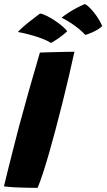

<svg xmlns="http://www.w3.org/2000/svg" viewBox="-36 -917 526 948"><path d="M149.5 10.5Q127 10.5 97.2 10Q67.5 9.5 37.5 8Q7.5 6.5 -16.5 3Q-9 -28 3.2 -77.5Q15.5 -127 30 -184Q44.5 -241 58.5 -294.5Q80.5 -377 106.5 -468.8Q132.5 -560.5 161 -657.5Q170.5 -658 191.8 -658.5Q213 -659 239 -659.8Q265 -660.5 290 -661Q315 -661.5 331.5 -661.5Q320.5 -610 305.2 -545.2Q290 -480.5 272.8 -411Q255.5 -341.5 238 -276Q223.5 -221 207.5 -165.2Q191.5 -109.5 176.5 -63.2Q161.5 -17 149.5 10.5ZM382.5 -897Q392 -894 408 -878Q424 -862 440.8 -838.2Q457.5 -814.5 469 -788.5Q449 -770 421.2 -758Q393.5 -746 385 -744.5Q365 -767 331.8 -791Q298.5 -815 268 -829.5Q275 -836.5 307 -857.2Q339 -878 382.5 -897ZM161.5 -850Q172.5 -850 197.8 -837.2Q223 -824.5 250.5 -804.5Q278 -784.5 296 -763Q288 -754.5 271 -741.5Q254 -728.5 237.8 -718Q221.5 -707.5 215.5 -705Q199.5 -716 170 -727Q140.5 -738 108.5 -746.5Q76.5 -755 52.5 -759Q56 -764 72.2 -778.8Q88.5 -793.5 112.2 -812.5Q136 -831.5 161.5 -850Z"/></svg>

Font: Grandstander ExtraBold
Style: Italic
Weight: 800
Italic angle: -15°
Designer: Tyler Finck
Foundry: Etcetera Type Co
Version: Version 1.200; ttfautohint (v1.8.3)